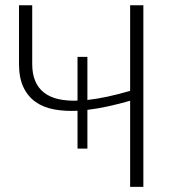

<svg xmlns="http://www.w3.org/2000/svg" viewBox="-20 -728 684 748"><path d="M538.5 0H487V-335.5Q443.5 -323 401.5 -313.8Q359.5 -304.5 320.5 -300V-149H282V-296.5Q232.5 -294 190.8 -301.8Q149 -309.5 118.5 -331Q88 -352.5 71 -388.8Q54 -425 54 -479.5V-707.5H105.5V-479.5Q105.5 -439.5 117.5 -411.8Q129.5 -384 152 -366.8Q174.5 -349.5 207.2 -342Q240 -334.5 282 -336V-506.5H320.5V-338.5Q393 -346.5 487 -374V-707.5H538.5Z"/></svg>

Font: Lato Light
Style: Regular
Weight: 300
Designer: Lukasz Dziedzic
Foundry: tyPoland Lukasz Dziedzic
Version: Version 2.007; 2014-02-27